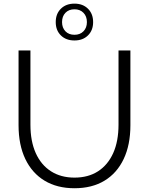

<svg xmlns="http://www.w3.org/2000/svg" viewBox="-20 -1006 808 1041"><path d="M383.8 -786.6Q337.9 -786.6 310.1 -814Q282.2 -841.3 282.2 -886.2Q282.2 -931.2 310.1 -958.7Q337.9 -986.3 383.8 -986.3Q429.2 -986.3 457 -958.7Q484.9 -931.2 484.9 -886.2Q484.9 -841.3 457 -814Q429.2 -786.6 383.8 -786.6ZM383.8 -817.4Q414.1 -817.4 432.6 -836.4Q451.2 -855.5 451.2 -886.2Q451.2 -917.5 432.6 -936.5Q414.1 -955.6 383.8 -955.6Q353 -955.6 334.7 -936.5Q316.4 -917.5 316.4 -886.2Q316.4 -855.5 334.7 -836.4Q353 -817.4 383.8 -817.4ZM687 -732.4V-327.1Q687 -220.7 650.6 -144Q614.3 -67.4 546.6 -26.4Q479 14.6 383.8 14.6Q289.6 14.6 221.7 -26.4Q153.8 -67.4 117.2 -144Q80.6 -220.7 80.6 -327.1V-732.4H145V-330.1Q145 -240.2 173.8 -176Q202.6 -111.8 256.3 -77.4Q310.1 -43 383.8 -43Q458.5 -43 511.7 -77.4Q564.9 -111.8 593.8 -176Q622.6 -240.2 622.6 -330.1V-732.4Z"/></svg>

Font: Kumbh Sans Light
Style: Regular
Weight: 300
Version: Version 1.004